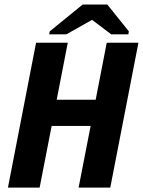

<svg xmlns="http://www.w3.org/2000/svg" viewBox="-20 -853 649 873"><path d="M337.4 0 392.1 -280.3H214.8L160.2 0H16.1L144 -658.7H288.1L237.8 -399.4H415L465.3 -658.7H609.4L481.4 0ZM565.9 -710.4 563.5 -696.8H485.8L399.4 -762.2H397.5L281.7 -696.8H203.6L206.1 -710.4L356 -832.5H467.8Z"/></svg>

Font: Cousine
Style: Bold Italic
Weight: 700
Italic angle: -12°
Monospace: yes
Designer: Steve Matteson
Foundry: Ascender Corporation
Version: Version 1.20